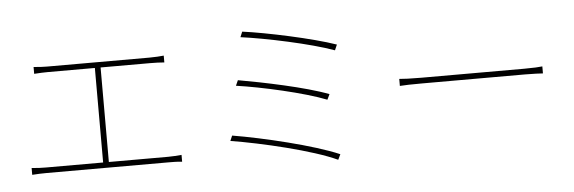

<svg xmlns="http://www.w3.org/2000/svg" viewBox="-48 -882 3096 1036"><g transform="rotate(-5 1500.0 -364.0)"><path d="M152 -639V-602C176 -604 213 -605 225 -605H481V-93H172C147 -93 121 -94 94 -97V-60C122 -62 147 -63 172 -63H834C850 -63 881 -63 906 -60V-97C881 -95 859 -93 834 -93H512V-605H779C807 -605 836 -604 857 -602V-639C837 -637 810 -635 779 -635H225C211 -635 178 -636 152 -639Z M1290 -731 1278 -702C1413 -684 1654 -633 1780 -587L1793 -617C1667 -661 1418 -714 1290 -731ZM1244 -472 1231 -443C1366 -424 1598 -372 1716 -325L1730 -354C1606 -402 1375 -449 1244 -472ZM1187 -177 1175 -149C1337 -123 1616 -58 1746 3L1760 -26C1624 -85 1350 -150 1187 -177Z M2112 -403V-365C2137 -367 2176 -368 2230 -368H2790C2837 -368 2870 -366 2887 -365V-403C2869 -401 2842 -399 2789 -399H2230C2169 -399 2136 -401 2112 -403Z"/></g></svg>

Font: Source Han Sans JP ExtraLight
Style: Regular
Weight: 250
Designer: Ryoko NISHIZUKA 西塚涼子 (kana, bopomofo & ideographs); Paul D. Hunt (Latin, Greek & Cyrillic); Sandoll Communications 산돌커뮤니
Foundry: Adobe
Version: Version 2.001;hotconv 1.0.107;makeotfexe 2.5.65593